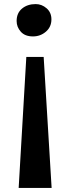

<svg xmlns="http://www.w3.org/2000/svg" viewBox="-20 -768 336 941"><path d="M71.5 153 109 -489H194L233 153ZM155 -748Q184.5 -748 208.2 -727.5Q232 -707 232 -673Q232 -636 205 -612.8Q178 -589.5 141.5 -589.5Q102.5 -589.5 82 -612.5Q61.5 -635.5 61.5 -665Q61.5 -704 88 -726Q114.5 -748 155 -748Z"/></svg>

Font: Merriweather 20pt
Style: Bold
Weight: 700
Version: Version 2.100